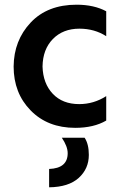

<svg xmlns="http://www.w3.org/2000/svg" viewBox="-20 -535 510 817"><path d="M432 -22Q379 9 300 9Q183 9 110.5 -65Q38 -139 38 -252Q39 -363 110.5 -439Q182 -515 306 -515Q380 -515 432 -487V-381Q382 -413 318 -413Q248 -413 205 -369Q162 -325 161 -252Q163 -180 204.5 -136Q246 -92 317 -92Q379 -92 432 -126ZM358 124Q358 183 315 222Q272 261 189 262V184Q268 181 268 117Q268 88 243 51H340Q358 78 358 124Z"/></svg>

Font: Hind Siliguri SemiBold
Style: Regular
Weight: 600
Designer: Jyotish Sonowal
Foundry: Indian Type Foundry
Version: Version 1.001;PS 1.0;hotconv 1.0.86;makeotf.lib2.5.63406; tt